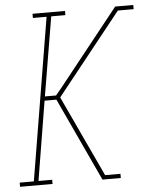

<svg xmlns="http://www.w3.org/2000/svg" viewBox="-59 -779 657 824"><g transform="rotate(-5 270.0 -367.5)"><path d="M-6 0V-18H55L171 -717H112V-735H252V-717H191L134 -377H182L207 -407L468 -735H546V-717H478L199 -367L362 -18H428V0H349L182 -359H131L75 -18H134V0Z"/></g></svg>

Font: Iosevka Curly Slab ThObl
Style: Regular
Weight: 100
Italic angle: -9°
Monospace: yes
Designer: Belleve Invis
Foundry: Belleve Invis
Version: Version 11.0.0; ttfautohint (v1.8.3)